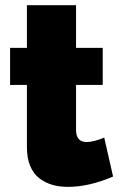

<svg xmlns="http://www.w3.org/2000/svg" viewBox="-20 -711 463 742"><path d="M417 -28.8Q324.2 11.2 242.2 11.2Q208.5 11.2 180.9 2.9Q153.3 -5.4 131.1 -22.7Q108.9 -40 96.4 -70.3Q84 -100.6 84 -142.1V-382.8H19V-525.9H84V-690.9H273.9V-525.9H377V-382.8H273.9V-209Q273.9 -162.1 314.9 -162.1Q340.8 -162.1 382.8 -179.2Z"/></svg>

Font: Rawline Black
Style: Regular
Weight: 900
Designer: Matt McInerney, Pablo Impallari, Rodrigo Fuenzalida
Foundry: Matt McInerney, Pablo Impallari, Rodrigo Fuenzalida
Version: Version 4.020;PS 004.020;hotconv 1.0.88;makeotf.lib2.5.64775